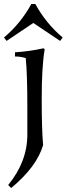

<svg xmlns="http://www.w3.org/2000/svg" viewBox="-24 -727 335 962"><path d="M143 -612 9 -522 -4 -539Q80 -610 133 -707H153Q206 -610 290 -539L277 -522ZM113 -53V-190Q113 -355 105 -436Q79 -444 51 -444V-465Q128 -470 193 -485L200 -481Q185 -393 185 -234.5Q185 -76 192 0Q160 109 32 215L17 200Q113 83 113 -53Z"/></svg>

Font: Almendra
Style: Regular
Weight: 400
Designer: Ana Sanfelippo
Foundry: Ana Sanfelippo
Version: Version 1.004